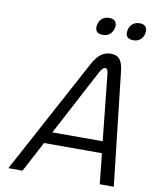

<svg xmlns="http://www.w3.org/2000/svg" viewBox="-93 -930 789 999"><g transform="rotate(10 301.0 -430.5)"><path d="M347 -605 21 0H96L181 -161H487L504 0H578L510 -605C503 -657 484 -679 444 -679C398 -679 372 -651 347 -605ZM214 -223 397 -569C411 -594 418 -600 427 -600C437 -600 442 -593 444 -569L480 -223ZM346 -813C340 -786 353 -768 384 -768C414 -768 434 -786 440 -813L441 -815C446 -843 433 -861 403 -861C372 -861 352 -843 346 -815ZM507 -813C501 -786 514 -768 545 -768C575 -768 595 -786 601 -813V-815C607 -843 594 -861 564 -861C533 -861 513 -843 507 -815Z"/></g></svg>

Font: LT Wave Mono Light
Style: Italic
Weight: 300
Designer: Daniel Lyons
Version: Version 2.5 (Glyphs App)